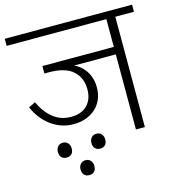

<svg xmlns="http://www.w3.org/2000/svg" viewBox="-126 -729 915 995"><g transform="rotate(-15 331.5 -232.0)"><path d="M302 -403Q317 -396 332 -384Q347 -372 359 -355Q371 -338 378.5 -315Q386 -292 386 -264Q386 -229 374 -200.5Q362 -172 340 -152Q318 -132 288 -121Q258 -110 222 -110Q185 -110 153.5 -121.5Q122 -133 96.5 -153Q71 -173 51.5 -199Q32 -225 20 -254L56 -272Q82 -215 122.5 -182.5Q163 -150 219 -150Q243 -150 264 -156.5Q285 -163 301 -177.5Q317 -192 326.5 -214Q336 -236 336 -267Q336 -329 294.5 -366Q253 -403 166 -403H142V-443H525V-592H-10V-630H673V-592H573V0H525V-403ZM194 126Q194 109 204 97.5Q214 86 231 86Q248 86 258 97.5Q268 109 268 126Q268 146 258 156Q248 166 231 166Q214 166 204 155.5Q194 145 194 126ZM104 8Q104 -9 114 -20.5Q124 -32 141 -32Q158 -32 168 -20.5Q178 -9 178 8Q178 28 168 38Q158 48 141 48Q124 48 114 37.5Q104 27 104 8ZM284 8Q284 -9 294 -20.5Q304 -32 321 -32Q338 -32 348 -20.5Q358 -9 358 8Q358 28 348 38Q338 48 321 48Q304 48 294 37.5Q284 27 284 8Z"/></g></svg>

Font: Ek Mukta ExtraLight
Style: Regular
Weight: 275
Designer: Girish Dalvi and Yashodeep Gholap
Foundry: Ek Type
Version: Version 2.538;PS 1.002;hotconv 16.6.51;makeotf.lib2.5.65220;